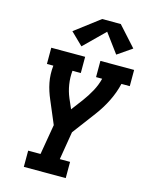

<svg xmlns="http://www.w3.org/2000/svg" viewBox="-141 -1068 895 1155"><g transform="rotate(15 306.5 -490.5)"><path d="M123 0V-101H200L232 -289L172 -431Q162 -454 154 -478.5Q146 -503 141 -528.5Q136 -554 135 -580.5Q134 -607 137 -634H97V-735H308V-634H256Q252 -591 258.5 -549.5Q265 -508 281 -470L308 -408L363 -481Q389 -516 410 -554.5Q431 -593 441 -634H403V-735H613V-634H561Q548 -578 521 -523.5Q494 -469 457 -420L349 -276L320 -101H384V0ZM270 -790 194 -864 348 -981H464L575 -858L485 -796L397 -915Z"/></g></svg>

Font: Iosevka Curly Slab ExObl
Style: Bold
Weight: 700
Width: 7
Italic angle: -9°
Monospace: yes
Designer: Belleve Invis
Foundry: Belleve Invis
Version: Version 11.0.0; ttfautohint (v1.8.3)